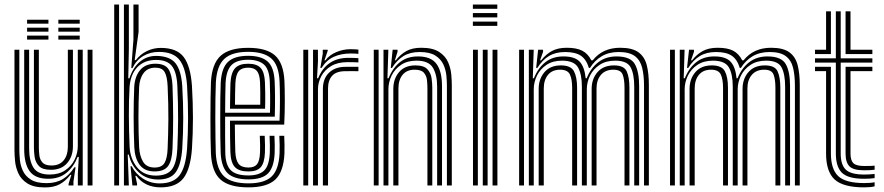

<svg xmlns="http://www.w3.org/2000/svg" viewBox="-20 -820 3908 849"><path d="M179 8.8Q128.8 8.8 101 -9Q73.2 -26.8 61.2 -53.4Q49.2 -80 46.6 -107.6Q44 -135.2 44 -155.2V-600H65.5V-159.2Q65.5 -140.2 67.8 -114.9Q70 -89.5 80.8 -65.6Q91.5 -41.8 116.2 -26Q141 -10.2 185.8 -10.2Q228.2 -10.2 257.8 -28.1Q287.2 -46 309 -80.5H314.2L304.8 -17.2V0H283.2L283 -6.2L295.5 -46.8H291.2Q269.8 -19.2 243.8 -5.2Q217.8 8.8 179 8.8ZM367.5 0V-600H389V0ZM204.8 -69.2Q167.5 -69.2 151.9 -86.1Q136.2 -103 133.1 -126.1Q130 -149.2 130 -167.5V-600H151.8V-168.8Q151.8 -151.8 154 -133Q156.2 -114.2 168 -101.2Q179.8 -88.2 208 -88.2Q243 -88.2 261.5 -110.9Q280 -133.5 280 -171V-600H302.5V-173Q302.5 -128.5 277.1 -98.9Q251.8 -69.2 204.8 -69.2ZM192 -29.5Q135.5 -29.8 111.2 -62.8Q87 -95.8 87 -160.8V-600H108.8V-163.5Q108.8 -109.5 127.9 -78.9Q147 -48.2 199.8 -48.2Q240.5 -48.2 268.1 -66.8Q295.8 -85.2 309.9 -114.2Q324 -143.2 324 -174.8V-600H345.8V0H324.2V-52L328.5 -126H323.2Q305.8 -82 273.5 -55.5Q241.2 -29 192 -29.5ZM238 -715.2V-732.8H332.5V-715.2ZM99.8 -715.2V-732.8H194.2V-715.2ZM99.8 -680V-697.8H194.2V-680ZM238 -680V-697.8H332.5V-680ZM99.8 -645V-662.5H194.2V-645ZM238 -645V-662.5H332.5V-645Z M485 0V-800H506.5V0ZM528 0V-800H549.8V-604.8L547.2 -473.5H552.2Q568 -521.8 599.5 -547.8Q631 -573.8 673.8 -572.8Q732.5 -571.2 756.9 -539.4Q781.2 -507.5 785.8 -440.5Q790.2 -365.2 790.2 -298.6Q790.2 -232 785.8 -161.8Q780.8 -91.8 757.5 -59Q734.2 -26.2 680 -26.2Q628.2 -26.2 594.2 -57.4Q560.2 -88.5 549.5 -136.5L544.8 -136.2L549.8 0ZM690.5 8.5Q620.8 8.5 583 -42.2H578.5L586 -7.8L586.2 0H565.5L557.2 -85.2H562.2Q579.2 -51.5 612.4 -30.2Q645.5 -9 685.8 -9Q747 -9 774.1 -45.1Q801.2 -81.2 807.2 -162.5Q811.5 -230.5 811.6 -297.5Q811.8 -364.5 807.2 -441Q801.8 -518.5 774.1 -554.5Q746.5 -590.5 682.5 -590.5Q644.2 -590.5 613.5 -572.4Q582.8 -554.2 565.8 -519H560.5L570 -643.5V-800H592.8V-678.8L575.5 -554H580.5Q600.8 -580.5 629.9 -594.4Q659 -608.2 690.5 -608.2Q761.8 -608.2 792.2 -567.9Q822.8 -527.5 828.8 -440Q833.2 -365.8 833.2 -297.9Q833.2 -230 828.8 -162.2Q822 -71.2 790.6 -31.4Q759.2 8.5 690.5 8.5ZM669.2 -43.5Q720 -43.5 740.8 -72Q761.5 -100.5 764.2 -163.2Q767 -227 767.5 -291.4Q768 -355.8 764.2 -441Q761.2 -501.2 740.1 -528.1Q719 -555 670.2 -555Q619 -555 588 -523.5Q557 -492 552.8 -434.8Q549.5 -373.2 549.8 -308.1Q550 -243 553.2 -169.8Q556 -118.8 585.2 -81.1Q614.5 -43.5 669.2 -43.5ZM663.8 -62Q618.8 -62 597.4 -91.2Q576 -120.5 573.8 -169.5Q571 -235 570.9 -302.6Q570.8 -370.2 573.5 -434.8Q575.8 -481 599.1 -509.6Q622.5 -538.2 667.2 -538.2Q710 -538.2 725.4 -513.5Q740.8 -488.8 742.8 -440.5Q745.5 -364.2 745.6 -300.4Q745.8 -236.5 742.8 -162.5Q740.5 -109.8 723.4 -85.9Q706.2 -62 663.8 -62ZM663.8 -79.2Q695.2 -79.2 707.4 -99.4Q719.5 -119.5 721.2 -162.5Q724 -228 724.5 -291.9Q725 -355.8 721.2 -440Q719.2 -482 708 -501.4Q696.8 -520.8 667 -520.8Q632.8 -520.8 614.9 -496.6Q597 -472.5 595.2 -434.5Q592.2 -369.2 592.2 -301.2Q592.2 -233.2 595.2 -170Q597.2 -130 612.8 -104.6Q628.2 -79.2 663.8 -79.2Z M1078.5 8.5Q994 8.5 955.2 -25.9Q916.5 -60.2 912.8 -141Q911.5 -169 911 -210.5Q910.5 -252 910.5 -298Q910.5 -344 911.1 -386Q911.8 -428 912.8 -457Q917.2 -539 956.2 -573.8Q995.2 -608.5 1077.2 -608.5Q1158.5 -608.5 1196.2 -574.8Q1234 -541 1237.8 -461Q1239.2 -427 1239.4 -375.5Q1239.5 -324 1236.8 -269H1018.5Q1018.8 -235.5 1019.2 -203.4Q1019.8 -171.2 1020.5 -149.2Q1022.2 -111.8 1035.1 -95.5Q1048 -79.2 1078.5 -79.2Q1105.2 -79.2 1116.8 -94Q1128.2 -108.8 1129.8 -146.2Q1131 -172.2 1128.8 -219.5H1150.5Q1152.8 -172.5 1151.5 -145.2Q1149.5 -99.2 1132.9 -80.5Q1116.2 -61.8 1078.5 -61.8Q1037 -61.8 1018.8 -81.1Q1000.5 -100.5 998.8 -147Q997.8 -171.8 997.4 -210.8Q997 -249.8 997 -286.5H1216Q1218 -334.2 1217.9 -381.1Q1217.8 -428 1216.2 -460Q1213 -532 1179.8 -561.4Q1146.5 -590.8 1077.2 -590.8Q1005 -590.8 971.8 -559.5Q938.5 -528.2 934.5 -455.8Q933.2 -425.8 932.6 -383.5Q932 -341.2 932.1 -296Q932.2 -250.8 932.8 -210.2Q933.2 -169.8 934.2 -143Q937.8 -71.2 970.9 -40.2Q1004 -9.2 1078.5 -9.2Q1149.8 -9.2 1181.2 -39.6Q1212.8 -70 1216.2 -142Q1217 -158.5 1216.6 -179Q1216.2 -199.5 1215.2 -219.5H1236.8Q1237.8 -201.2 1238.1 -180.1Q1238.5 -159 1237.8 -141.2Q1234 -60.5 1197.4 -26Q1160.8 8.5 1078.5 8.5ZM1078.5 -26.8Q1016 -26.8 987.5 -53.2Q959 -79.8 955.8 -143.8Q954.8 -171.5 954.2 -212.8Q953.8 -254 953.8 -299.2Q953.8 -344.5 954.2 -385.6Q954.8 -426.8 956 -454.2Q959.5 -519 987.9 -546.1Q1016.2 -573.2 1077.2 -573.2Q1135.2 -573.2 1163.5 -548Q1191.8 -522.8 1194.5 -459.5Q1195.8 -433.8 1196.1 -392.6Q1196.5 -351.5 1195 -304H975.5Q975.2 -257 975.4 -220.5Q975.5 -184 976.2 -145.5Q977 -91 1000.2 -67.6Q1023.5 -44.2 1078.5 -44.2Q1125 -44.2 1147.6 -65.5Q1170.2 -86.8 1173 -143.2Q1174.2 -173.8 1172 -219.5H1193.5Q1194.5 -199.2 1194.9 -179.6Q1195.2 -160 1194.5 -142.8Q1191.5 -79.5 1165.1 -53.1Q1138.8 -26.8 1078.5 -26.8ZM975.5 -321.5H1173.8Q1174.8 -363.2 1174.4 -399.5Q1174 -435.8 1173 -459Q1170.5 -514.8 1146.5 -535.2Q1122.5 -555.8 1077.2 -555.8Q1027.5 -555.8 1004 -532.6Q980.5 -509.5 977.5 -453Q976.8 -435 976.2 -398.4Q975.8 -361.8 975.5 -321.5ZM997 -339.2Q997.2 -365.8 997.8 -396.4Q998.2 -427 999 -451.8Q1001.5 -499 1019.6 -518.6Q1037.8 -538.2 1077.2 -538.2Q1115.8 -538.2 1132.6 -519.5Q1149.5 -500.8 1151.5 -457Q1152.2 -440.2 1152.8 -408.1Q1153.2 -376 1152.2 -339.2ZM1019 -356.8H1130.8Q1131.2 -387.2 1130.9 -415.1Q1130.5 -443 1129.8 -456.2Q1128.2 -491.5 1116.1 -506.1Q1104 -520.8 1077.2 -520.8Q1048.5 -520.8 1035.5 -505Q1022.5 -489.2 1020.8 -450.8Q1020 -431.2 1019.6 -408.2Q1019.2 -385.2 1019 -356.8Z M1396.5 -519.5 1407.2 -583V-600H1429L1429.2 -595.8L1414.8 -553.2H1418.8Q1436 -576.5 1466.8 -589.5Q1497.5 -602.5 1530 -602.5Q1544.5 -602.5 1564.8 -600.8V-581.8Q1549.5 -583.5 1531.5 -583.5Q1488.5 -583.5 1456 -568.8Q1423.5 -554 1401.8 -519.5ZM1364.2 0V-600H1385.8L1386 -548L1381.8 -474H1386.8Q1423.5 -564.2 1520.2 -564.2Q1532.5 -564.2 1545.4 -563.9Q1558.2 -563.5 1564.8 -562.8V-544Q1557.2 -544.5 1543.4 -544.9Q1529.5 -545.2 1516.2 -545.2Q1473 -545.2 1444 -527.8Q1415 -510.2 1400.5 -482.8Q1386 -455.2 1386 -425.2V0ZM1321.2 0V-600H1342.8V0ZM1407.8 0V-427Q1407.8 -472.2 1434.8 -498.4Q1461.8 -524.5 1506.8 -524.5H1564.8V-505.2Q1551.5 -505.5 1536 -505.4Q1520.5 -505.2 1506.8 -505.2Q1467.2 -505.2 1448.9 -485.1Q1430.5 -465 1430.5 -429V0Z M1956.2 0V-440.8Q1956.2 -459.8 1953.9 -485.1Q1951.5 -510.5 1940.8 -534.4Q1930 -558.2 1905.4 -574.1Q1880.8 -590 1835.8 -590Q1793.2 -590 1764 -572Q1734.8 -554 1713.2 -519.5H1708L1716.2 -600H1737.8L1738 -592L1726.2 -553.2H1730.2Q1751.2 -580.2 1777.4 -594.5Q1803.5 -608.8 1842.5 -608.8Q1893.8 -608.8 1921.8 -590.4Q1949.8 -572 1961.5 -544.9Q1973.2 -517.8 1975.5 -490.2Q1977.8 -462.8 1977.8 -444.8V0ZM1632.8 0V-600H1654.2V0ZM1675.8 0V-600H1697.2L1693.2 -474H1698.2Q1716.5 -519.8 1749 -545.4Q1781.5 -571 1829.5 -570.5Q1886.2 -570.2 1910.4 -537.1Q1934.5 -504 1934.5 -439.2V0H1913V-436.5Q1913 -488.8 1894.4 -520.2Q1875.8 -551.8 1821.8 -551.8Q1781 -551.8 1753.4 -533.2Q1725.8 -514.8 1711.6 -485.8Q1697.5 -456.8 1697.5 -425.2V0ZM1719.2 0V-427Q1719.2 -471.2 1744.5 -501Q1769.8 -530.8 1816.8 -530.8Q1854.2 -530.8 1869.8 -513.9Q1885.2 -497 1888.4 -474Q1891.5 -451 1891.5 -432.5V0H1870V-431.2Q1870 -447.2 1868 -466Q1866 -484.8 1854.4 -498.2Q1842.8 -511.8 1813.5 -511.8Q1778.8 -511.8 1760.2 -489.1Q1741.8 -466.5 1741.8 -429V0Z M2071 -781V-800H2179V-781ZM2071 -743.2V-762.2H2179V-743.2ZM2071 -705.5V-724.5H2179V-705.5ZM2158 0V-600H2179.5V0ZM2071.5 0V-600H2093V0ZM2114.8 0V-600H2136.2V0Z M2827.8 0V-440.8Q2827.8 -486.5 2819.6 -520Q2811.5 -553.5 2787.4 -571.8Q2763.2 -590 2715.5 -590Q2672.5 -590 2641 -571.5Q2609.5 -553 2588.8 -519.5H2584Q2573 -556.8 2548.8 -573.4Q2524.5 -590 2479.2 -590Q2436.5 -590 2407 -572Q2377.5 -554 2356 -519.5H2350.8L2359.5 -600H2381.2L2381.5 -591.2L2368.2 -553.2H2373Q2394 -580.2 2420.5 -594.5Q2447 -608.8 2486 -608.8Q2529.5 -608.8 2554.6 -595.8Q2579.8 -582.8 2594.8 -553.2H2600.8Q2645 -608.8 2722.2 -608.8Q2776 -608.8 2803.2 -588.8Q2830.5 -568.8 2839.9 -532Q2849.2 -495.2 2849.2 -444.8V0ZM2275.5 0V-600H2297V0ZM2318.5 0V-600H2340L2336 -474H2341Q2359.2 -519.8 2392 -545.4Q2424.8 -571 2473 -570.5Q2521.5 -570.2 2543 -547.6Q2564.5 -525 2569.8 -474H2574.2Q2592.5 -519.5 2626.1 -545.2Q2659.8 -571 2708 -570.5Q2768.2 -570 2787.2 -536.5Q2806.2 -503 2806.2 -439.2V0H2784.5V-436.5Q2784.5 -492 2768.8 -521.9Q2753 -551.8 2700.2 -551.8Q2659.5 -551.8 2631.5 -533.2Q2603.5 -514.8 2589.1 -485.8Q2574.8 -456.8 2574.8 -425.2V0H2553V-436.5Q2553 -492 2535.8 -521.9Q2518.5 -551.8 2465.2 -551.8Q2424.5 -551.8 2396.6 -533.2Q2368.8 -514.8 2354.5 -485.8Q2340.2 -456.8 2340.2 -425.2V0ZM2362 0V-427Q2362 -471.2 2387.6 -501Q2413.2 -530.8 2460.2 -530.8Q2504.8 -530.8 2518.2 -504.5Q2531.8 -478.2 2531.8 -432.5V0H2510V-431.2Q2510 -470 2499.9 -490.9Q2489.8 -511.8 2457 -511.8Q2422 -511.8 2403.2 -489.1Q2384.5 -466.5 2384.5 -429V0ZM2596.2 0V-427Q2596.2 -471.2 2622.1 -501Q2648 -530.8 2695 -530.8Q2739.5 -530.8 2751.4 -504.1Q2763.2 -477.5 2763.2 -432.5V0H2741.5V-431.2Q2741.5 -469.2 2733.2 -490.5Q2725 -511.8 2692 -511.8Q2657 -511.8 2637.4 -489.1Q2617.8 -466.5 2617.8 -429V0Z M3495 0V-440.8Q3495 -486.5 3486.9 -520Q3478.8 -553.5 3454.6 -571.8Q3430.5 -590 3382.8 -590Q3339.8 -590 3308.2 -571.5Q3276.8 -553 3256 -519.5H3251.2Q3240.2 -556.8 3216 -573.4Q3191.8 -590 3146.5 -590Q3103.8 -590 3074.2 -572Q3044.8 -554 3023.2 -519.5H3018L3026.8 -600H3048.5L3048.8 -591.2L3035.5 -553.2H3040.2Q3061.2 -580.2 3087.8 -594.5Q3114.2 -608.8 3153.2 -608.8Q3196.8 -608.8 3221.9 -595.8Q3247 -582.8 3262 -553.2H3268Q3312.2 -608.8 3389.5 -608.8Q3443.2 -608.8 3470.5 -588.8Q3497.8 -568.8 3507.1 -532Q3516.5 -495.2 3516.5 -444.8V0ZM2942.8 0V-600H2964.2V0ZM2985.8 0V-600H3007.2L3003.2 -474H3008.2Q3026.5 -519.8 3059.2 -545.4Q3092 -571 3140.2 -570.5Q3188.8 -570.2 3210.2 -547.6Q3231.8 -525 3237 -474H3241.5Q3259.8 -519.5 3293.4 -545.2Q3327 -571 3375.2 -570.5Q3435.5 -570 3454.5 -536.5Q3473.5 -503 3473.5 -439.2V0H3451.8V-436.5Q3451.8 -492 3436 -521.9Q3420.2 -551.8 3367.5 -551.8Q3326.8 -551.8 3298.8 -533.2Q3270.8 -514.8 3256.4 -485.8Q3242 -456.8 3242 -425.2V0H3220.2V-436.5Q3220.2 -492 3203 -521.9Q3185.8 -551.8 3132.5 -551.8Q3091.8 -551.8 3063.9 -533.2Q3036 -514.8 3021.8 -485.8Q3007.5 -456.8 3007.5 -425.2V0ZM3029.2 0V-427Q3029.2 -471.2 3054.9 -501Q3080.5 -530.8 3127.5 -530.8Q3172 -530.8 3185.5 -504.5Q3199 -478.2 3199 -432.5V0H3177.2V-431.2Q3177.2 -470 3167.1 -490.9Q3157 -511.8 3124.2 -511.8Q3089.2 -511.8 3070.5 -489.1Q3051.8 -466.5 3051.8 -429V0ZM3263.5 0V-427Q3263.5 -471.2 3289.4 -501Q3315.2 -530.8 3362.2 -530.8Q3406.8 -530.8 3418.6 -504.1Q3430.5 -477.5 3430.5 -432.5V0H3408.8V-431.2Q3408.8 -469.2 3400.5 -490.5Q3392.2 -511.8 3359.2 -511.8Q3324.2 -511.8 3304.6 -489.1Q3285 -466.5 3285 -429V0Z M3801.2 -29.5Q3730 -29.5 3703 -56Q3676 -82.5 3676 -141.2V-543.2H3583.8V-562.2H3676V-770H3697.5V-562.2H3837.5V-543.2H3697.5V-141.2Q3697.5 -91.5 3720 -69.9Q3742.5 -48.2 3801.2 -48.2Q3824.5 -48.2 3847.5 -50.8V-32.5Q3829.5 -29.5 3801.2 -29.5ZM3583.8 -581V-600H3632.8V-770H3654.2V-581ZM3719 -581V-770H3740.8V-600H3837.5V-581ZM3801.2 8.5Q3708.8 8.5 3670.8 -26.2Q3632.8 -61 3632.8 -141.2V-505.5H3583.8V-524.5H3654.2V-141.2Q3654.2 -72 3686.6 -41.2Q3719 -10.5 3801.2 -10.5Q3814.8 -10.5 3826.5 -11.4Q3838.2 -12.2 3847.5 -14.2V4Q3829.8 8.5 3801.2 8.5ZM3801.2 -67Q3754.2 -67 3736.6 -84.1Q3719 -101.2 3719 -141.2V-524.5H3837.5V-505.5H3740.8V-141.2Q3740.8 -111 3753.4 -98.5Q3766 -86 3801.2 -86Q3838 -86 3847.5 -87.5V-69.5Q3830.5 -67 3801.2 -67Z"/></svg>

Font: Big Shoulders Inline Display
Style: Bold
Weight: 700
Designer: Patric King
Foundry: XO Type Co
Version: Version 1.000